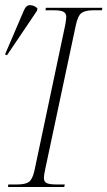

<svg xmlns="http://www.w3.org/2000/svg" viewBox="-46 -745 428 765"><path d="M-14 0 -13 -10H21Q55 -10 69 -20Q83 -30 91 -64L214 -646Q218 -668 218 -678Q218 -692 207 -698Q196 -704 169 -704H135L137 -714H362L360 -704H326Q293 -704 278.5 -693Q264 -682 256 -644L134 -70Q129 -48 129 -36Q129 -20 141 -15Q153 -10 180 -10H212L210 0ZM-18 -525 -26 -528 49 -703Q58 -725 74 -724.5Q90 -724 103 -712L102 -703Z"/></svg>

Font: Noto Serif Display SemiCondensed ExtraLight
Style: Italic
Weight: 200
Width: 4
Italic angle: -12°
Designer: Monotype Design Team
Foundry: Monotype Imaging Inc.
Version: Version 2.009